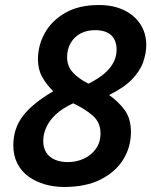

<svg xmlns="http://www.w3.org/2000/svg" viewBox="-20 -729 602 764"><path d="M235 15Q195 15 158.5 4.5Q122 -6 93.5 -26.5Q65 -47 49 -78.5Q33 -110 33 -151Q33 -218 71.5 -268Q110 -318 192 -366Q165 -392 148 -422.5Q131 -453 131 -493Q131 -548 158 -597Q185 -646 239 -677.5Q293 -709 374 -709Q431 -709 473.5 -688.5Q516 -668 539 -632Q562 -596 562 -550Q562 -517 549.5 -481.5Q537 -446 505 -413Q473 -380 414 -351Q450 -326 475.5 -292Q501 -258 501 -203Q501 -144 470.5 -94.5Q440 -45 381 -15Q322 15 235 15ZM250 -84Q285 -84 314.5 -98Q344 -112 362 -137.5Q380 -163 380 -198Q380 -242 349 -269Q318 -296 271 -318Q228 -298 202 -273.5Q176 -249 164 -222Q152 -195 152 -168Q152 -142 163.5 -123Q175 -104 197.5 -94Q220 -84 250 -84ZM332 -396Q372 -416 396.5 -437.5Q421 -459 432.5 -482.5Q444 -506 444 -532Q444 -555 435 -572.5Q426 -590 407 -599.5Q388 -609 358 -609Q325 -609 300 -595.5Q275 -582 261 -557.5Q247 -533 247 -502Q247 -465 270.5 -440Q294 -415 332 -396Z"/></svg>

Font: Ubuntu Sans Mono SemiBold
Style: Italic
Weight: 600
Italic angle: -13.5°
Monospace: yes
Designer: Dalton Maag Ltd
Foundry: Dalton Maag Ltd
Version: Version 1.006